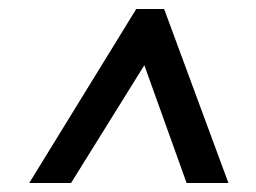

<svg xmlns="http://www.w3.org/2000/svg" viewBox="-20 -669 570 427"><path d="M45 -262 283 -649H345L488 -262H395L301 -524L138 -262Z"/></svg>

Font: Faustina
Style: Bold Italic
Weight: 700
Italic angle: -8°
Designer: Alfonso Garcia
Foundry: http://www.omnibus-type.com
Version: Version 1.200